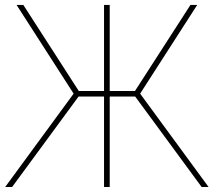

<svg xmlns="http://www.w3.org/2000/svg" viewBox="-20 -747 853 767"><path d="M813.2 0H785.5L519.9 -361.5H418.3V0H395.6V-361.5H294L28.4 0H0.7L274.1 -372.9L46.2 -727.3H73.2L294.7 -383.5H395.6V-727.3H418.3V-383.5H519.2L740.8 -727.3H767.8L539.8 -372.9Z"/></svg>

Font: Linik Sans Thin
Style: Regular
Weight: 100
Designer: Fonts by Rasmus Andersson / Changes by Cristiano Sobral with parts from Marc Monis
Foundry: rsms
Version: Version 3.020; ttfautohint (v1.6)